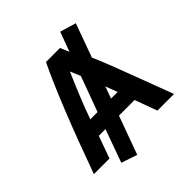

<svg xmlns="http://www.w3.org/2000/svg" viewBox="-237 -942 1218 1218"><g transform="rotate(-45 372.0 -333.0)"><path d="M500 -782 608 -750 526 -524Q554 -459 585 -379Q616 -299 663.5 -172Q711 -45 731 8H582L527 -142H387L293 116L186 80L266 -142H206Q196 -115 178.5 -65.5Q161 -16 152 8H12Q182 -464 300 -710H426Q437 -686 451 -650ZM242 -254H307L394 -491Q373 -543 365 -560Q285 -377 242 -254ZM428 -254H487Q482 -267 472.5 -293Q463 -319 457 -334Z"/></g></svg>

Font: Repo
Style: Bold
Weight: 700
Designer: Stefan Peev
Foundry: Context Ltd
Version: Version 001.000